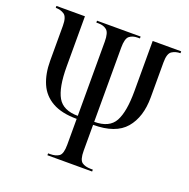

<svg xmlns="http://www.w3.org/2000/svg" viewBox="-127 -835 939 956"><g transform="rotate(20 342.5 -357.0)"><path d="M224 0V-10H234Q265 -10 282 -22.5Q299 -35 299 -83V-220Q219 -220 169.5 -248Q120 -276 98 -327Q76 -378 76 -447V-632Q76 -679 57 -691.5Q38 -704 12 -704V-714H163V-448Q163 -337 192 -286.5Q221 -236 299 -236V-629Q299 -677 282 -690.5Q265 -704 239 -704H227V-714H458V-704H446Q419 -704 402.5 -690.5Q386 -677 386 -629V-236Q466 -236 494 -287.5Q522 -339 522 -448V-714H673V-704Q647 -704 628 -691.5Q609 -679 609 -632V-447Q609 -342 557 -281Q505 -220 386 -220V-83Q386 -35 403 -22.5Q420 -10 451 -10H461V0Z"/></g></svg>

Font: Noto Serif Display ExtraCondensed
Style: Regular
Weight: 400
Width: 2
Designer: Monotype Design Team
Foundry: Monotype Imaging Inc.
Version: Version 2.009